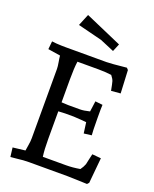

<svg xmlns="http://www.w3.org/2000/svg" viewBox="-169 -1021 900 1123"><g transform="rotate(20 281.0 -459.0)"><path d="M351 -337 304 -340H251Q241 -340 209 -338V-167Q209 -99 215 -57H359Q400 -57 446 -65Q460 -84 467 -103Q468 -111 474.5 -137.5Q481 -164 482 -170L537 -165L522 -7L512 4L458 2Q402 0 389 0H150Q116 0 78 5L37 9L30 -48L107 -57Q108 -66 112.5 -91.5Q117 -117 117 -137V-568Q117 -583 112.5 -608.5Q108 -634 107 -648L30 -660L35 -710L63 -707Q95 -705 120 -705H376Q402 -705 499 -715L509 -704L516 -561L458 -556Q450 -599 446 -612Q442 -625 427 -644Q389 -649 346 -649H215Q209 -609 209 -538V-394Q243 -392 251 -392H324Q348 -392 384 -401L393 -467L439 -462Q438 -450 438 -429V-382Q438 -330 439 -309L441 -273L393 -267L384 -334ZM150 -854 180 -927 409 -827 389 -779 301 -816Z"/></g></svg>

Font: Andada
Style: Regular
Weight: 400
Designer: Carolina Giovagnoli
Foundry: Carolina Giovagnoli
Version: Version 1.002